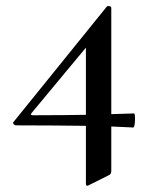

<svg xmlns="http://www.w3.org/2000/svg" viewBox="-20 -418 494 628"><path d="M32 -8Q28 -8 24.5 -12Q21 -16 25 -20L329 -396Q331 -399 337.5 -398Q344 -397 344 -392V141Q344 152 336 155L270 188Q261 193 261 182V-291L324 -338L83 -48Q80 -44 82 -42.5Q84 -41 88 -41Q144 -41 187 -41.5Q230 -42 267 -42.5Q304 -43 340.5 -44.5Q377 -46 418 -47Q421 -47 421.5 -35.5Q422 -24 420.5 -12.5Q419 -1 416 -1Q378 -3 338.5 -4.5Q299 -6 254.5 -6.5Q210 -7 155.5 -7.5Q101 -8 32 -8Z"/></svg>

Font: Cormorant Garamond Light SemiBold
Style: Regular
Weight: 600
Version: Version 4.001